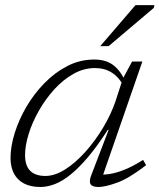

<svg xmlns="http://www.w3.org/2000/svg" viewBox="-20 -736 636 766"><path d="M344.5 -38 413.5 -218H410Q368.5 -153.5 331.8 -110Q295 -66.5 262.2 -40Q229.5 -13.5 199.5 -1.8Q169.5 10 141 10Q102 10 75.2 -4.2Q48.5 -18.5 35.2 -44.5Q22 -70.5 22 -106Q22 -151.5 38.5 -204.8Q55 -258 85.2 -309.8Q115.5 -361.5 157.2 -404.2Q199 -447 249.2 -472.8Q299.5 -498.5 356 -498.5Q405 -498.5 435 -473.8Q465 -449 481 -406.5L474.5 -390Q455.5 -427.5 426.5 -446Q397.5 -464.5 359 -464.5Q314 -464.5 272.5 -441Q231 -417.5 196 -378.8Q161 -340 134.8 -293.8Q108.5 -247.5 94.2 -201.2Q80 -155 80 -117Q80 -75 100.5 -54.5Q121 -34 161.5 -34Q198.5 -34 239.8 -60Q281 -86 320 -129.5Q359 -173 390.8 -225.8Q422.5 -278.5 441 -332.5L470 -422L507 -490.5H548L384.5 -19L371 -40Q391 -38 417 -41.8Q443 -45.5 476.2 -58.8Q509.5 -72 551 -98L563 -77Q495 -24.5 447.2 -7.2Q399.5 10 373 10Q348 10 341.2 -1.5Q334.5 -13 344.5 -38ZM380 -552 520.5 -715.5H596L593.5 -704.5L413.5 -552Z"/></svg>

Font: Newsreader 9pt Light
Style: Italic
Weight: 300
Italic angle: -17°
Designer: Hugues Gentile
Foundry: Production Type
Version: Version 1.003